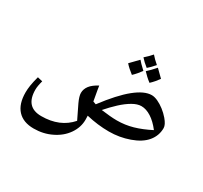

<svg xmlns="http://www.w3.org/2000/svg" viewBox="-179 -1031 1476 1398"><g transform="rotate(30 559.5 -332.5)"><path d="M250 120Q162 120 115 69Q68 18 68 -79Q68 -106 73 -138.5Q78 -171 91 -219L133 -209Q120 -162 120 -132Q120 14 253 14Q409 14 497 -87Q463 -155 441 -202.5Q419 -250 419 -277Q419 -310 440.5 -338Q462 -366 508 -390Q509 -385 514 -352Q519 -319 529 -268L554 -259Q654 -392 734 -456.5Q814 -521 875 -521Q898 -521 926.5 -508Q955 -495 983.5 -473Q1012 -451 1035 -424Q1069 -384 1069 -356Q1069 -292 1028 -242.5Q987 -193 905 -164Q824 -135 735 -135Q642 -135 545 -158Q545 -150 545.5 -141.5Q546 -133 546 -125Q546 -60 506.5 -3Q467 54 398 87Q331 120 250 120ZM745 -234Q814 -234 878.5 -252.5Q943 -271 1015 -308Q975 -360 932.5 -387Q890 -414 850 -414Q816 -414 775.5 -390.5Q735 -367 693.5 -328.5Q652 -290 613 -245Q652 -240 684.5 -237Q717 -234 745 -234ZM743 -674Q707 -702 684 -729Q703 -746 717 -760Q731 -774 740 -785Q751 -772 765 -758Q779 -744 797 -729Q778 -708 764.5 -694Q751 -680 743 -674ZM815 -590Q795 -605 779 -620Q763 -635 749 -650Q762 -662 778.5 -678.5Q795 -695 813 -716Q831 -697 873 -657Q861 -640 846.5 -623Q832 -606 815 -590ZM675 -576Q633 -608 609 -636Q624 -652 640.5 -668.5Q657 -685 674 -703Q687 -686 733 -643Q720 -625 705.5 -608Q691 -591 675 -576Z"/></g></svg>

Font: Noto Naskh Arabic UI Semi
Style: Bold
Weight: 700
Designer: Monotype Design Team, David Williams, Mohamad Dakak and Nizar Qandah
Foundry: Monotype Imaging Inc.
Version: Version 2.014; ttfautohint (v1.8.4.7-5d5b)